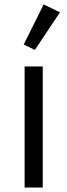

<svg xmlns="http://www.w3.org/2000/svg" viewBox="-20 -838 301 858"><path d="M248 -783 136 -615 86 -639 175 -818ZM171 0H90V-541H171Z"/></svg>

Font: IBM Plex Sans JP
Style: Regular
Weight: 400
Designer: Mike Abbink; Paul van der Laan; Pieter van Rosmalen; Wujin Sim; Yejin Wi; Jinhee Kim; Boomi Park; Yona Kim; Kichan Ma
Foundry: Sandoll Inc.
Version: Version 1.000